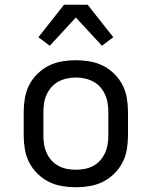

<svg xmlns="http://www.w3.org/2000/svg" viewBox="-20 -782 640 810"><path d="M300 8Q271 8 241.5 3Q212 -2 186 -15Q160 -28 138.5 -49Q117 -70 103.5 -96Q90 -122 85 -151.5Q80 -181 80 -210V-310Q80 -339 85 -368.5Q90 -398 103.5 -424Q117 -450 138.5 -471Q160 -492 186 -505Q212 -518 241.5 -523Q271 -528 300 -528Q329 -528 358.5 -523Q388 -518 414 -505Q440 -492 461.5 -471Q483 -450 496.5 -424Q510 -398 515 -368.5Q520 -339 520 -310V-210Q520 -181 515 -151.5Q510 -122 496.5 -96Q483 -70 461.5 -49Q440 -28 414 -15Q388 -2 358.5 3Q329 8 300 8ZM300 -66Q319 -66 337.5 -69.5Q356 -73 373 -82Q390 -91 402.5 -105Q415 -119 423 -136.5Q431 -154 434 -172.5Q437 -191 437 -210V-310Q437 -329 434 -347.5Q431 -366 423 -383.5Q415 -401 402.5 -415Q390 -429 373 -438Q356 -447 337.5 -451Q319 -455 300 -455Q281 -455 262.5 -451Q244 -447 227 -438Q210 -429 197.5 -415Q185 -401 177 -383.5Q169 -366 166 -347.5Q163 -329 163 -310V-210Q163 -191 166 -172.5Q169 -154 177 -136.5Q185 -119 197.5 -105Q210 -91 227 -82Q244 -73 262.5 -69.5Q281 -66 300 -66ZM190 -589 142 -625 250 -762H350L386 -716L458 -625L410 -589L300 -708Z"/></svg>

Font: Nova
Style: Regular
Weight: 400
Monospace: yes
Designer: Belleve Invis
Foundry: Belleve Invis
Version: Version 24.1.4; ttfautohint (v1.8.4)